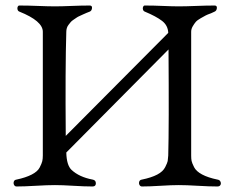

<svg xmlns="http://www.w3.org/2000/svg" viewBox="-20 -672 847 695"><path d="M589 -553Q588 -580 566.5 -596.5Q545 -613 504 -630Q499 -632 497.5 -637.5Q496 -643 498 -647.5Q500 -652 504 -652Q536 -652 570 -650.5Q604 -649 627 -649Q652 -649 689.5 -650.5Q727 -652 757 -652Q766 -652 765 -642.5Q764 -633 757 -630L744 -624Q730 -619 724.5 -616Q719 -613 706.5 -606Q694 -599 688.5 -592.5Q683 -586 677.5 -576.5Q672 -567 672 -557V-109Q672 -97 673.5 -89.5Q675 -82 682.5 -67Q690 -52 711.5 -40.5Q733 -29 767 -22Q775 -21 778 -14.5Q781 -8 778 -2.5Q775 3 767 3Q738 3 696 0.5Q654 -2 627 -2Q601 -2 561 0.5Q521 3 494 3Q488 3 485 -2.5Q482 -8 484 -14.5Q486 -21 494 -22Q528 -29 549 -40Q570 -51 578 -67Q586 -83 587 -89Q588 -95 589 -109Q592 -214 590 -493L220 -120Q221 -74 239 -57Q267 -31 315 -22Q327 -20 327 -8.5Q327 3 315 3Q286 3 245.5 0.5Q205 -2 179 -2Q152 -2 109.5 0.5Q67 3 40 3Q34 3 31 -2.5Q28 -8 30 -14.5Q32 -21 40 -22Q73 -29 94.5 -40Q116 -51 123.5 -65.5Q131 -80 133 -88.5Q135 -97 135 -109V-557Q135 -596 50 -630Q45 -632 43.5 -637.5Q42 -643 44 -647.5Q46 -652 50 -652Q81 -652 118 -650.5Q155 -649 179 -649Q202 -649 238.5 -650.5Q275 -652 305 -652Q314 -652 313 -642.5Q312 -633 305 -630Q302 -629 293.5 -625.5Q285 -622 281 -620Q277 -618 269 -614.5Q261 -611 257 -608Q253 -605 246 -600.5Q239 -596 235.5 -591.5Q232 -587 228 -582Q224 -577 222 -570.5Q220 -564 220 -557Q216 -427 218 -180Z"/></svg>

Font: EB Garamond 12 All SC
Style: AllSC
Weight: 400
Version: Version 0.016 ; ttfautohint (v0.97) -l 8 -r 50 -G 200 -x 0 -